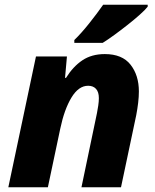

<svg xmlns="http://www.w3.org/2000/svg" viewBox="-20 -786 652 806"><path d="M15 0 131 -549H261L253 -459H257Q287 -507 326 -533Q365 -559 420 -559Q493 -559 528 -514.5Q563 -470 563 -402Q563 -380 560 -354.5Q557 -329 552 -303L488 0H322L387 -311Q390 -326 392.5 -343Q395 -360 395 -374Q395 -400 383 -413Q371 -426 350 -426Q310 -426 280 -376.5Q250 -327 233 -246L181 0ZM292 -618Q321 -646 354.5 -688Q388 -730 413 -766H600V-758Q590 -745 567 -724.5Q544 -704 515.5 -681.5Q487 -659 459.5 -639Q432 -619 411 -606H292Z"/></svg>

Font: Noto Sans ExtraBold
Style: Italic
Weight: 800
Italic angle: -12°
Designer: Monotype Design Team
Foundry: Monotype Imaging Inc.
Version: Version 2.013; ttfautohint (v1.8.4.7-5d5b)